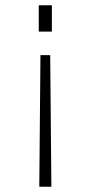

<svg xmlns="http://www.w3.org/2000/svg" viewBox="-20 -710 345 730"><path d="M127.4 -689.9H177.2V-589.8H127.4ZM133.8 -500.5H170.9L175.3 0H129.4Z"/></svg>

Font: HK Grotesk Light Legacy
Style: Regular
Weight: 300
Designer: Alfredo Marco Pradil
Foundry: Hanken Design Co.
Version: Version 2.022;PS 002.022;hotconv 1.0.88;makeotf.lib2.5.64775